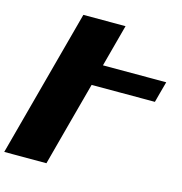

<svg xmlns="http://www.w3.org/2000/svg" viewBox="-124 -987 1040 1099"><g transform="rotate(15 396.0 -437.5)"><path d="M0 0H250Q272 -83 316.7 -250Q361.3 -417 383.8 -500H758.8Q764.2 -520.5 775.4 -562.3Q786.6 -604 792.5 -625H417.5Q428.7 -667 450.9 -750Q473.1 -833 484.4 -875H234.4Q195.3 -729 117.2 -437.5Q39.1 -146 0 0Z"/></g></svg>

Font: Faithful 32x
Style: BoldOblique
Weight: 400
Foundry: Faithful Resource Pack
Version: Version 1.0; January 27, 2023